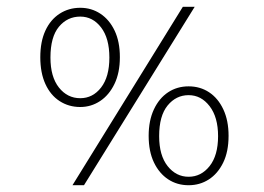

<svg xmlns="http://www.w3.org/2000/svg" viewBox="-20 -547 781 567"><path d="M217 -231Q183 -231 156 -248.5Q129 -266 114 -299Q99 -332 99 -378Q99 -424 114 -456.5Q129 -489 156 -506.5Q183 -524 217 -524Q250 -524 276.5 -506.5Q303 -489 318.5 -456.5Q334 -424 334 -378Q334 -332 318 -299Q302 -266 275.5 -248.5Q249 -231 217 -231ZM129 -377Q129 -320 154 -288.5Q179 -257 217 -257Q254 -257 278.5 -288.5Q303 -320 303 -377Q303 -434 278.5 -466Q254 -498 217 -498Q179 -498 154 -468Q129 -438 129 -377ZM537 0Q503 0 476.5 -17.5Q450 -35 434.5 -67.5Q419 -100 419 -146Q419 -191 434.5 -224Q450 -257 476.5 -274.5Q503 -292 537 -292Q571 -292 597.5 -274.5Q624 -257 639.5 -224Q655 -191 655 -146Q655 -99 639 -66.5Q623 -34 596.5 -17Q570 0 537 0ZM450 -145Q450 -88 475 -56.5Q500 -25 537 -25Q574 -25 599 -56.5Q624 -88 624 -145Q624 -201 599 -233.5Q574 -266 537 -266Q500 -266 475 -235.5Q450 -205 450 -145ZM555 -527 228 0H194L520 -527Z"/></svg>

Font: Josefin Sans Thin ExtraLight
Style: Regular
Weight: 250
Version: Version 2.001